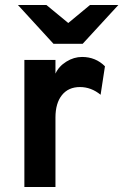

<svg xmlns="http://www.w3.org/2000/svg" viewBox="-20 -752 496 772"><path d="M78 0V-511H203V-456Q216.5 -485.5 246.8 -504.2Q277 -523 310 -523Q364.5 -523 402 -485.5L384.5 -371Q346.5 -402 301.5 -402Q255 -402 229 -369.5Q203 -337 203 -279.5V0ZM195 -576 52 -732H166.5L254.5 -659.5L342 -732H456L312.5 -576Z"/></svg>

Font: Overpass
Style: Bold
Weight: 700
Designer: Delve Withrington, Dave Bailey, Thomas Jockin
Foundry: Delve Fonts LLC
Version: Version 4.000; ttfautohint (v1.8.3)